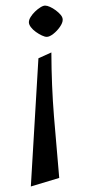

<svg xmlns="http://www.w3.org/2000/svg" viewBox="-20 -470 330 696"><path d="M166.2 -279.9Q166.7 -159.1 175.7 -47.5Q184.7 64.1 194.7 175L91.8 206L119.3 -258.7ZM143.6 -449.7Q150.9 -449.7 161.3 -445Q171.7 -440.4 182.4 -432.4Q193 -424.5 200.2 -415.9Q207.3 -407.3 207.3 -398.3Q207.3 -387.2 197.1 -372.5Q186.9 -357.8 173.2 -347.1Q159.4 -336.4 149.6 -336.4Q142.4 -336.4 131.8 -341.4Q121.1 -346.3 110 -354.3Q98.9 -362.2 91.8 -371.7Q84.7 -381.3 84.7 -389.4Q84.7 -398.3 91.1 -408.5Q97.5 -418.8 107 -428Q116.5 -437.2 126.5 -443.4Q136.5 -449.7 143.6 -449.7Z"/></svg>

Font: Ancizar Serif Light
Style: Regular
Weight: 300
Designer: Cesar Puertas, Viviana Monsalve, Julian Moncada, Julian Prieto, Jose Castro, Felipe Aragon, Mariel Hernandez, Sara Alarc
Version: Version 8.100